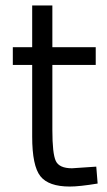

<svg xmlns="http://www.w3.org/2000/svg" viewBox="-20 -673 391 704"><path d="M331 -435H172V-196Q172 -110 184.5 -83Q197 -56 244 -56L333 -62L338 0Q271 11 236 11Q158 11 128 -27Q98 -65 98 -172V-435H27V-500H98V-653H172V-500H331Z"/></svg>

Font: Titillium Web[RUS by Daymarius]
Style: Regular
Weight: 400
Designer: Cyrillization by Daymarius
Foundry: Cyrillization by Daymarius
Version: Version 1.002 September 11, 2018